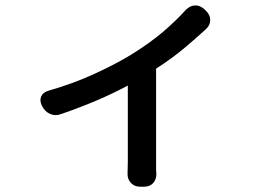

<svg xmlns="http://www.w3.org/2000/svg" viewBox="-20 -625 1040 727"><path d="M139 -224Q129 -244 136 -260Q143 -276 165 -282Q253 -307 333.5 -343.5Q414 -380 475 -417Q546 -461 595 -502.5Q644 -544 684 -588Q700 -604 719 -604.5Q738 -605 755 -589L759 -585Q776 -569 776 -549Q776 -529 759 -514Q720 -478 675 -440.5Q630 -403 571 -365V-14Q571 2 571 13.5Q571 25 572 31Q573 53 560.5 67.5Q548 82 525 82H511Q489 82 475.5 67.5Q462 53 463 31Q463 23 463.5 11Q464 -1 464 -14V-301Q408 -271 344.5 -244Q281 -217 211 -193Q190 -185 170 -193.5Q150 -202 139 -224Z"/></svg>

Font: Chiron GoRound TC M
Style: Regular
Weight: 500
Designer: Ryoko NISHIZUKA 西塚涼子 (kana, bopomofo & ideographs); Paul D. Hunt (Latin, Greek & Cyrillic); Sandoll Communications 산돌커뮤니
Foundry: Adobe
Version: Version 1.000;hotconv 1.1.1;makeotfexe 2.6.0